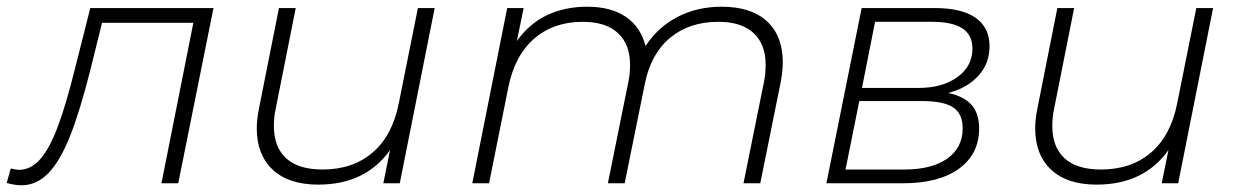

<svg xmlns="http://www.w3.org/2000/svg" viewBox="-66 -546 3690 572"><path d="M570 -522 465 0H415L510 -478H238L203 -337Q172 -214 142.5 -140Q113 -66 78 -30Q43 6 -2 6Q-22 6 -46 -1L-34 -44Q-14 -40 -10 -40Q26 -40 54 -72Q82 -104 106.5 -169.5Q131 -235 158 -344L203 -522Z M1229 -522 1125 0H1076L1096 -99Q1023 4 882 4Q794 4 746.5 -40.5Q699 -85 699 -163Q699 -190 705 -220L765 -522H815L755 -220Q750 -198 750 -170Q750 -108 786.5 -74.5Q823 -41 895 -41Q985 -41 1044 -91.5Q1103 -142 1122 -238L1179 -522Z M2266 -361Q2266 -334 2260 -302L2199 0H2149L2210 -302Q2215 -325 2215 -353Q2215 -414 2179 -447.5Q2143 -481 2074 -481Q1988 -481 1930.5 -433.5Q1873 -386 1855 -296L1795 0H1745L1806 -302Q1811 -325 1811 -353Q1811 -414 1775 -447.5Q1739 -481 1670 -481Q1583 -481 1525 -430.5Q1467 -380 1448 -284L1391 0H1341L1445 -522H1494L1474 -424Q1511 -476 1564 -501Q1617 -526 1683 -526Q1755 -526 1799 -495.5Q1843 -465 1857 -409Q1896 -467 1954 -496.5Q2012 -526 2084 -526Q2172 -526 2219 -482.5Q2266 -439 2266 -361Z M2851 -163Q2851 -87 2791 -43.5Q2731 0 2624 0H2396L2501 -522H2719Q2799 -522 2840.5 -493Q2882 -464 2882 -408Q2882 -357 2849 -320.5Q2816 -284 2759 -269Q2806 -259 2828.5 -233.5Q2851 -208 2851 -163ZM2502 -284H2670Q2742 -284 2786.5 -316.5Q2831 -349 2831 -401Q2831 -442 2801 -461.5Q2771 -481 2711 -481H2541ZM2802 -164Q2802 -207 2773.5 -226Q2745 -245 2680 -245H2494L2453 -41H2628Q2710 -41 2756 -73.5Q2802 -106 2802 -164Z M3548 -522 3444 0H3395L3415 -99Q3342 4 3201 4Q3113 4 3065.5 -40.5Q3018 -85 3018 -163Q3018 -190 3024 -220L3084 -522H3134L3074 -220Q3069 -198 3069 -170Q3069 -108 3105.5 -74.5Q3142 -41 3214 -41Q3304 -41 3363 -91.5Q3422 -142 3441 -238L3498 -522Z"/></svg>

Font: Montserrat Alternates Light
Style: Italic
Weight: 300
Italic angle: -11.3°
Designer: Julieta Ulanovsky
Foundry: Julieta Ulanovsky
Version: Version 7.200